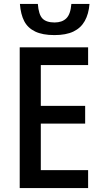

<svg xmlns="http://www.w3.org/2000/svg" viewBox="-20 -954 517 974"><path d="M434 -934Q430 -883 410 -847.5Q390 -812 352.5 -794Q315 -776 256 -776Q196 -776 158.5 -794Q121 -812 103 -846.5Q85 -881 81 -934H172Q176 -880 195.5 -860Q215 -840 257 -840Q295 -840 316.5 -861Q338 -882 342 -934ZM427 0H80V-714H427V-624H187V-417H412V-327H187V-91H427Z"/></svg>

Font: Noto Sans Display SemiCondensed Medium
Style: Regular
Weight: 500
Width: 4
Designer: Monotype Design Team
Foundry: Monotype Imaging Inc.
Version: Version 2.003